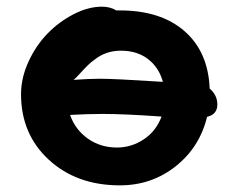

<svg xmlns="http://www.w3.org/2000/svg" viewBox="-20 -518 693 575"><path d="M338.9 37.1Q209.5 37.1 126.2 -39.6Q43 -116.2 43 -235.8Q43 -284.7 65.4 -333.5Q87.9 -382.3 122.8 -418Q157.7 -453.6 201.2 -475.8Q244.6 -498 285.2 -498Q310.5 -498 328.1 -486.8H338.9Q461.4 -486.8 532.5 -424.8Q603.5 -362.8 607.9 -252.9Q630.9 -232.9 630.9 -205.1Q630.9 -175.3 600.1 -168Q578.1 -77.1 506.1 -20Q434.1 37.1 338.9 37.1ZM279.8 -282.2Q322.8 -282.2 467.8 -272.9Q456.1 -315.9 423.3 -341.1Q390.6 -366.2 341.8 -366.2Q295.9 -366.2 261.2 -337.9Q246.1 -327.1 226.8 -305.7Q207.5 -284.2 200.2 -278.8Q247.1 -282.2 279.8 -282.2ZM287.1 -176.8Q241.2 -176.8 189.9 -173.8Q205.1 -129.9 242.9 -103Q280.8 -76.2 330.1 -76.2Q373.5 -76.2 410.4 -100.6Q447.3 -125 463.9 -168.9Q353.5 -176.8 287.1 -176.8Z"/></svg>

Font: Shantell Sans Bouncy
Style: Bold
Weight: 700
Designer: Stephen Nixon, Anya Danilova, Shantell Martin
Foundry: Arrow Type
Version: Version 1.006;[9816181b4]